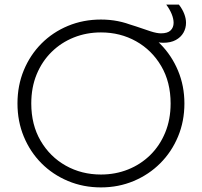

<svg xmlns="http://www.w3.org/2000/svg" viewBox="-20 -800 878 835"><path d="M419 15Q342 15 275.8 -12.8Q209.5 -40.5 160.2 -90Q111 -139.5 83.5 -206Q56 -272.5 56 -350Q56 -428 83.5 -494.5Q111 -561 160.2 -610.5Q209.5 -660 275.8 -687.5Q342 -715 419 -715Q495.5 -715 561.5 -687Q627.5 -659 677 -609Q726.5 -559 754.2 -492.8Q782 -426.5 782 -350Q782 -272.5 754.2 -206Q726.5 -139.5 677 -90Q627.5 -40.5 561.5 -12.8Q495.5 15 419 15ZM419 -41Q482 -41 537 -63Q592 -85 633.5 -125.8Q675 -166.5 698.5 -223.5Q722 -280.5 722 -350Q722 -443 681.2 -512.5Q640.5 -582 571.8 -620.5Q503 -659 419 -659Q356 -659 301 -637Q246 -615 204.5 -574.2Q163 -533.5 139.5 -476.8Q116 -420 116 -350Q116 -257 156.8 -187.5Q197.5 -118 266.2 -79.5Q335 -41 419 -41ZM690 -614Q666.5 -614 637.2 -624Q608 -634 573.8 -647.5Q539.5 -661 500.8 -671Q462 -681 419 -681V-715Q459.5 -715 498.5 -706Q537.5 -697 572 -685Q606.5 -673 634.2 -664Q662 -655 680 -655Q709 -655 722 -667.8Q735 -680.5 735 -701Q735 -718 726.8 -738.5Q718.5 -759 703 -780H758Q773.5 -760 781.2 -739.8Q789 -719.5 789 -701Q789 -677.5 777.8 -657.8Q766.5 -638 744.5 -626Q722.5 -614 690 -614Z"/></svg>

Font: Geologica-Sharp
Style: Regular
Weight: 100
Designer: Sindre Bremnes, Frode Helland
Foundry: Monokrom Skriftforlag AS
Version: Version 1.010;gftools[0.9.28]